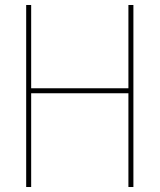

<svg xmlns="http://www.w3.org/2000/svg" viewBox="-20 -750 640 770"><path d="M85 0V-730H105V-396H495V-730H515V0H495V-376H105V0Z"/></svg>

Font: M PLUS Code Latin Expanded Thin
Style: Regular
Weight: 250
Width: 7
Designer: Coji Morishita
Foundry: UNDERFOREST DESIGN
Version: Version 1.002; ttfautohint (v1.8.3)